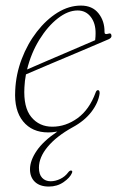

<svg xmlns="http://www.w3.org/2000/svg" viewBox="-20 -467 421 688"><path d="M238 152.5Q231 169.5 208 185.5Q185 201.5 155 201.5Q123 201.5 105.2 184.8Q87.5 168 87.5 139.5Q87.5 108.5 111.5 73.2Q135.5 38 185.5 4.5Q174 6.5 166.2 7Q158.5 7.5 152.5 7.5Q95 7.5 62.8 -32Q30.5 -71.5 34.5 -142.5Q37 -201 57.8 -255.5Q78.5 -310 112 -353.2Q145.5 -396.5 186.2 -421.8Q227 -447 270 -447Q311 -447 333 -419.2Q355 -391.5 354.5 -352.5Q354 -342 367 -346Q379 -350.5 379.5 -338.5Q380 -331 368.5 -326Q324.5 -307 270 -284Q215.5 -261 163.2 -239Q111 -217 73 -200.5Q68.5 -177 67.5 -154Q63.5 -82.5 92 -47.8Q120.5 -13 167.5 -13Q215.5 -13 257.8 -43.5Q300 -74 322.5 -135Q325.5 -144 331 -144Q337.5 -144 337 -132Q332.5 -99 307.8 -66.5Q283 -34 240.5 -11Q182.5 21 151 58.8Q119.5 96.5 119.5 134Q119.5 158 131 170.2Q142.5 182.5 161.5 182.5Q178.5 182.5 195.8 174.2Q213 166 224.5 150.5Q229.5 144 234.5 144Q241 144.5 238 152.5ZM258 -429.5Q223.5 -429.5 187.2 -401.2Q151 -373 121.2 -325Q91.5 -277 77 -218Q110 -232.5 152 -250.5Q194 -268.5 237.8 -287.2Q281.5 -306 321 -323Q322 -331.5 322.2 -336.5Q322.5 -341.5 322.5 -347Q323 -383.5 305.2 -406.5Q287.5 -429.5 258 -429.5Z"/></svg>

Font: Fraunces 72pt Soft Thin
Style: Italic
Weight: 100
Italic angle: -16°
Version: Version 1.000;[0bf87f6ff]